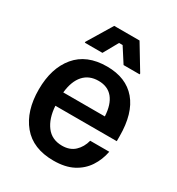

<svg xmlns="http://www.w3.org/2000/svg" viewBox="-171 -809 858 930"><g transform="rotate(30 258.5 -344.0)"><path d="M266.7 12.5Q151.7 12.5 92.5 -59.2Q33.3 -130.8 33.3 -250.8Q33.3 -370 92.5 -441.2Q151.7 -512.5 265 -512.5Q371.7 -512.5 428.8 -445.4Q485.8 -378.3 485.8 -250V-222.5H142.5Q146.7 -154.2 177.9 -112.5Q209.2 -70.8 266.7 -70.8Q310 -70.8 336.7 -95.8Q363.3 -120.8 373.3 -160H480Q470.8 -111.7 445 -72.5Q419.2 -33.3 375.4 -10.4Q331.7 12.5 266.7 12.5ZM143.3 -297.5H375.8Q372.5 -362.5 344.2 -397.1Q315.8 -431.7 264.2 -431.7Q211.7 -431.7 180.8 -397.1Q150 -362.5 143.3 -297.5ZM113.3 -558.3V-563.3L195.8 -700H337.5L420 -563.3V-558.3H330L277.5 -640H257.5L211.7 -558.3Z"/></g></svg>

Font: Familjen Grotesk GF Medium
Style: Regular
Weight: 500
Designer: Anders Wikstroem, Jonas Baeckman, Matilda Gysing, Kristian Moeller
Foundry: Familjen STHLM AB
Version: Version 2.000; Beta; Release 4; Build 6